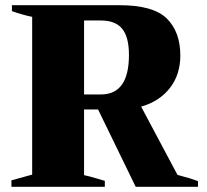

<svg xmlns="http://www.w3.org/2000/svg" viewBox="-20 -720 797 740"><path d="M743 -22V0H503L358 -298H304V-45Q320 -42 360 -30L384 -23V0H24V-25L104 -47V-655Q69 -662 26 -677V-700H440Q571 -700 623 -648.5Q675 -597 675 -506Q675 -432 634.5 -380.5Q594 -329 524 -309L664 -46Q710 -34 743 -22ZM304 -356H369Q477 -356 477 -508Q477 -577 451 -609Q425 -641 369 -641H304Z"/></svg>

Font: Trirong Black
Style: Regular
Weight: 900
Designer: Katatrad Team
Foundry: CadsonDemak
Version: Version 1.001